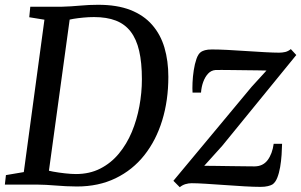

<svg xmlns="http://www.w3.org/2000/svg" viewBox="-24 -771 1257 802"><path d="M102.5 -743H235.9Q272.8 -744 310.6 -747.5Q348.3 -751 385.4 -751Q464.9 -751.1 520.7 -729.3Q576.5 -707.4 611.6 -667.1Q646.8 -626.8 663 -571.7Q679.2 -516.5 679.2 -450Q679.2 -351.8 653.6 -268.3Q628 -184.7 578.9 -122.7Q529.8 -60.8 458.8 -26.4Q387.9 8 297.1 8Q274 8 252.2 6.8Q230.5 5.5 209.6 4Q188.7 2.5 168.8 1.2Q149 0 129.4 0H-3.7L0.8 -39.6L75.4 -52.2L161.6 -688.7L98.2 -699ZM175.3 -20.8 161.8 -63.2Q173.9 -58.6 197.8 -54.1Q221.7 -49.7 247.9 -46.9Q274.1 -44 293.1 -44Q350.3 -44 395 -66.9Q439.7 -89.7 472.5 -129.3Q505.3 -168.9 526.6 -219.7Q547.8 -270.6 558.2 -327.2Q568.7 -383.7 568.7 -440.1Q568.7 -509.3 557.3 -558.5Q545.9 -607.8 521.8 -639Q497.7 -670.3 459.9 -685Q422.1 -699.7 368.7 -699.7Q346.5 -699.7 324 -697.5Q301.4 -695.4 282.9 -692.3Q264.3 -689.2 253.2 -686.4L271.5 -722ZM1089.2 -476.4Q1076.5 -476.8 1053.1 -477.1Q1029.7 -477.5 1001.8 -477.7Q973.9 -478 947.3 -478.4Q920.7 -478.8 901.3 -478.8Q881.8 -478.8 875.9 -478.5Q857.9 -477.1 845 -463.2Q832.2 -449.2 824.7 -428.3Q817.2 -407.4 815.7 -384.3H780.3Q779.1 -400.6 780.2 -425.6Q781.2 -450.7 785.3 -477.3Q789.3 -503.9 796.7 -525.1Q804 -546.2 815.8 -554.2Q821.7 -558.2 832.4 -561.3Q843.1 -564.4 861.5 -564.4Q888.3 -564.4 926.5 -562.5Q964.8 -560.5 1005.8 -557.7Q1046.8 -554.9 1083.1 -553Q1119.4 -551 1141.7 -551Q1155.2 -551 1167.6 -553.9Q1179.9 -556.9 1190.8 -565.9L1213.6 -541.2L904.2 -161.8L829.1 -78.5Q849.5 -78.5 879.6 -78Q909.7 -77.4 941.4 -77.1Q973 -76.7 999.4 -76.4Q1025.8 -76 1038.7 -76Q1074.2 -76 1093.9 -102.2Q1113.5 -128.4 1119.2 -170.4H1154.3Q1153.8 -150 1152.2 -124.1Q1150.5 -98.2 1146.2 -72.9Q1141.8 -47.6 1134 -28.1Q1126.2 -8.6 1113.7 -0.4Q1107.3 3.4 1094.8 6.5Q1082.4 9.6 1064.1 9.6Q1036.7 9.6 997 7.3Q957.3 4.9 914.8 1.9Q872.4 -1.1 835.5 -3.4Q798.7 -5.7 776.4 -5.7Q763.8 -5.7 750.7 -1.9Q737.7 2 726.9 11L700.3 -15.8L1027.2 -408.5Z"/></svg>

Font: Merriweather Light
Style: Italic
Weight: 300
Italic angle: -7.8°
Designer: Eben Sorkin
Foundry: Eben Sorkin
Version: Version 2.101